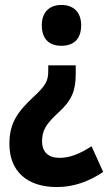

<svg xmlns="http://www.w3.org/2000/svg" viewBox="-20 -575 442 776"><path d="M308 -473C308 -527 276 -555 228 -555C181 -555 149 -527 149 -473C149 -416 180 -390 228 -390C278 -390 308 -417 308 -473ZM286 -275V-311H175V-289C175 -249 166 -230 115 -183C51 -123 18 -78 18 7C18 114 86 181 210 181C277 181 339 159 397 120L350 16C304 46 263 63 221 63C175 63 150 39 150 -4C150 -48 166 -74 217 -121C269 -168 286 -208 286 -275Z"/></svg>

Font: Noto Sans Hebrew Condensed
Style: Bold
Weight: 700
Width: 3
Designer: Monotype Design Team
Foundry: Monotype Imaging Inc.
Version: Version 2.004